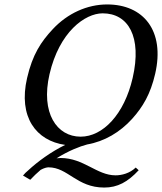

<svg xmlns="http://www.w3.org/2000/svg" viewBox="-20 -645 729 864"><path d="M442.1 -585C557.1 -585 619.8 -480 576.9 -294C539 -130 442.9 -30 342.9 -30C235.9 -30 162.4 -136 202.8 -311C246.7 -501 362.1 -585 442.1 -585ZM678.3 -313C723 -507 625.3 -625 462.3 -625C372.3 -625 284.1 -585 217.7 -514C164.5 -457 126.3 -400 101.9 -294C61.3 -118.3 142.5 -11.5 273.3 7.1C210.6 37.6 149.7 81.8 107 121.6C98.3 128.7 90.4 136.5 83.5 145L116.1 164C131.3 147.8 147 132.9 162.9 119.4C178 111 191.1 108 198.1 108C286.1 108 325.1 199 449.1 199C509.1 199 554.8 174 604.1 121L590.8 109C563.8 135 527.8 144 499.8 144C415.8 144 356.8 66 252.8 66C247.3 66 241.1 66.4 234.4 67.3C288.8 33.3 339.4 13.7 372.1 5.1C450.3 -8.5 520.1 -50.1 574.4 -110C622.9 -164 657 -221 678.3 -313Z"/></svg>

Font: Linux Libertine Mono O
Style: Mono Oblique
Weight: 400
Italic angle: -13°
Designer: Philipp H. Poll
Foundry: Philipp H. Poll
Version: Version 5.1.7